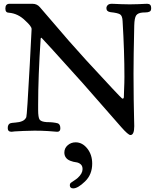

<svg xmlns="http://www.w3.org/2000/svg" viewBox="-20 -701 839 1030"><path d="M149.4 -542V-545.9Q149.4 -559.6 116.2 -589.8Q77.1 -628.9 27.3 -632.8Q8.8 -632.8 8.8 -655.3Q8.8 -680.7 31.2 -680.7H154.3Q178.7 -680.7 194.3 -662.1L350.6 -480.5L442.4 -377.9Q626 -178.7 633.8 -173.8Q635.7 -171.9 637.7 -171.9Q644.5 -171.9 644.5 -181.6Q644.5 -193.4 645.5 -215.3Q646.5 -237.3 647 -255.4Q647.5 -273.4 647.5 -289.1Q647.5 -423.8 637.7 -586.9Q636.7 -616.2 624 -624Q611.3 -631.8 573.2 -635.7Q550.8 -638.7 550.8 -657.2Q550.8 -666 557.6 -673.3Q564.5 -680.7 580.1 -680.7Q582 -680.7 594.2 -680.2Q606.4 -679.7 628.4 -678.7Q650.4 -677.7 675.8 -677.7Q701.2 -677.7 722.2 -678.7Q743.2 -679.7 755.4 -680.2Q767.6 -680.7 769.5 -680.7Q791 -680.7 791 -658.2Q791 -650.4 789.1 -645.5Q787.1 -640.6 781.2 -638.2Q775.4 -635.7 772 -635.3Q768.6 -634.8 758.8 -634.3Q749 -633.8 745.1 -633.8Q719.7 -631.8 710.4 -618.2Q701.2 -604.5 700.2 -564.5Q696.3 -394.5 696.3 -304.7Q696.3 -230.5 697.3 -167Q698.2 -103.5 699.2 -67.9Q700.2 -32.2 700.2 -24.4Q700.2 23.4 679.7 23.4Q668 23.4 630.9 -18.6L423.8 -254.9Q204.1 -499 202.1 -499L198.2 -495.1Q184.6 -290 184.6 -139.6V-111.3Q184.6 -71.3 192.4 -59.6Q200.2 -47.9 230.5 -45.9Q267.6 -45.9 291 -39.1Q303.7 -33.2 303.7 -12.7Q303.7 5.9 287.1 5.9Q286.1 5.9 279.3 5.4Q272.5 4.9 261.2 3.9Q250 2.9 235.4 2Q220.7 1 202.1 0.5Q183.6 0 165 0Q135.7 0 106.4 1.5Q77.1 2.9 59.6 3.9L42 5.9Q21.5 5.9 21.5 -13.7Q21.5 -35.2 36.1 -40Q42 -42 63 -43.5Q84 -44.9 99.1 -51.3Q114.3 -57.6 121.1 -72.3Q125 -82 139.6 -352.5Q145.5 -467.8 149.4 -542ZM385.7 62.5Q421.9 62.5 448.2 95.7Q474.6 128.9 474.6 176.8Q474.6 235.4 436 272.5Q397.5 309.6 373 309.6Q354.5 309.6 354.5 292Q354.5 284.2 359.9 279.8Q365.2 275.4 377 268.1Q388.7 260.7 397.5 252.9Q422.9 229.5 422.9 206.1Q422.9 188.5 412.1 179.7Q401.4 170.9 387.7 169.4Q374 168 357.4 161.6Q340.8 155.3 333 143.6Q325.2 132.8 325.2 117.2Q325.2 93.8 343.3 78.1Q361.3 62.5 385.7 62.5Z"/></svg>

Font: Goudy Bookletter 1911
Style: Regular
Weight: 400
Version: Version 2010.07.03